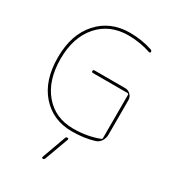

<svg xmlns="http://www.w3.org/2000/svg" viewBox="-232 -868 1137 1257"><g transform="rotate(30 336.0 -240.0)"><path d="M366 10Q224 10 135 -90Q46 -190 46 -365Q46 -537 137 -638.5Q228 -740 376 -740Q465 -740 546 -713Q556 -710 556 -699Q556 -695 553 -693Q550 -691 546 -692Q463 -720 376 -720Q235 -720 150.5 -623.5Q66 -527 66 -365Q66 -203 147.5 -106.5Q229 -10 366 -10Q470 -10 559 -44Q566 -47 566 -55V-381Q566 -390 557 -390H296Q286 -390 286 -400Q286 -410 296 -410H529Q552 -410 569 -393Q586 -376 586 -353V-90Q586 -64 571.5 -42Q557 -20 533 -13Q460 10 366 10ZM350 70Q353 60 365 60Q369 60 371 63Q373 66 372 70L306 250Q303 260 292 260Q288 260 286 257Q284 254 285 250Z"/></g></svg>

Font: Rounded Mplus 1c Thin
Style: Regular
Weight: 250
Version: Version 1.059.20150529